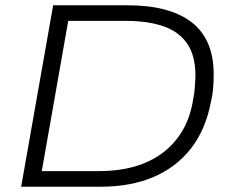

<svg xmlns="http://www.w3.org/2000/svg" viewBox="-20 -706 878 726"><path d="M60 0 181 -686H462Q622 -686 705 -621.5Q788 -557 788 -425Q788 -399 786 -373Q784 -347 778 -323Q758 -216 702 -144.5Q646 -73 560 -36.5Q474 0 361 0ZM138 -59H356Q426 -59 486 -75.5Q546 -92 593 -126.5Q640 -161 670.5 -213Q701 -265 711 -335Q715 -354 716 -368Q717 -382 718 -395Q719 -408 719 -420Q719 -496 687.5 -541.5Q656 -587 597 -607Q538 -627 458 -627H238Z"/></svg>

Font: Archivo SemiExpanded ExtraLight
Style: Italic
Weight: 250
Width: 6
Italic angle: -10°
Designer: Hector Gatti
Foundry: Omnibus-Type
Version: Version 2.001